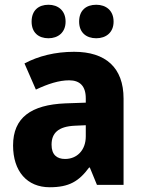

<svg xmlns="http://www.w3.org/2000/svg" viewBox="-20 -871 604 808"><path d="M113 -780C113 -733 143 -710 184 -710C224 -710 256 -734 256 -780C256 -827 224 -851 184 -851C143 -851 113 -828 113 -780ZM313 -780C313 -734 343 -710 385 -710C426 -710 458 -734 458 -780C458 -827 426 -851 385 -851C343 -851 313 -828 313 -780ZM292 -653C212 -653 141 -635 83 -604L131 -494C182 -518 228 -533 271 -533C316 -533 341 -509 341 -457V-439L255 -436C111 -430 35 -376 35 -259C35 -150 94 -83 189 -83C271 -83 312 -108 355 -166H358L388 -93H500V-456C500 -587 424 -653 292 -653ZM296 -342 341 -344V-297C341 -238 303 -202 254 -202C219 -202 197 -220 197 -262C197 -310 224 -339 296 -342Z"/></svg>

Font: Noto Sans Kannada UI SemiCondensed ExtraBold
Style: Regular
Weight: 800
Width: 4
Designer: Jelle Bosma - Monotype Design Team
Foundry: Monotype Imaging Inc.
Version: Version 2.005